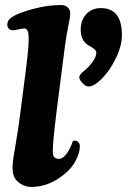

<svg xmlns="http://www.w3.org/2000/svg" viewBox="-20 -737 523 769"><path d="M61.5 -285.6 81.5 -440.4Q95.2 -543.5 95 -583.3Q94.7 -623 78.1 -623Q68.8 -623 54.4 -619.4Q40 -615.7 32.7 -615.7Q21.5 -615.7 15.4 -622.1Q9.3 -628.4 9.3 -637.7Q9.3 -653.3 21 -663.3Q32.7 -673.3 60.1 -684.6Q147.9 -716.8 224.1 -716.8Q241.2 -716.8 251.2 -707.5Q261.2 -698.2 261.2 -682.6Q261.2 -668.5 253.4 -631.6Q245.6 -594.7 241.2 -560.5L207 -293.9Q191.4 -168.9 191.4 -130.9Q191.4 -114.3 197.5 -107.4Q203.6 -100.6 215.8 -100.6Q229 -100.6 242.4 -116Q255.9 -131.3 266.1 -156.7Q267.1 -158.7 268.1 -161.9Q269 -165 269.5 -166.3Q270 -167.5 271 -169.4Q272 -171.4 272.9 -172.1Q273.9 -172.9 275.4 -173.3Q276.9 -173.8 278.8 -173.8Q287.6 -173.8 293.7 -167.5Q299.8 -161.1 299.8 -153.3Q299.8 -121.1 278.6 -85.4Q257.3 -49.8 211.9 -20.5Q161.1 11.7 106 11.7Q72.3 11.7 46.9 -13.7Q30.3 -29.8 30.3 -63.5Q30.3 -82 33.4 -103.3Q36.6 -124.5 45.2 -174.6Q53.7 -224.6 61.5 -285.6ZM297.4 -427.7Q297.4 -437 314.5 -451.2Q316.4 -452.6 317.4 -453.6Q335.9 -468.8 350.8 -489Q365.7 -509.3 365.7 -526.4Q365.7 -533.2 359.4 -538.8Q353 -544.4 343.8 -549.6Q334.5 -554.7 325.2 -562Q315.9 -569.3 309.6 -583.5Q303.2 -597.7 303.2 -617.7Q303.2 -656.2 325.4 -680.4Q347.7 -704.6 383.8 -704.6Q468.3 -704.6 468.3 -596.7Q468.3 -553.7 444.1 -503.9Q419.9 -454.1 388.4 -422.4Q356.9 -390.6 335 -390.6Q323.2 -390.6 310.3 -404.3Q297.4 -418 297.4 -427.7Z"/></svg>

Font: Cooper*
Style: Bold Italic
Weight: 700
Italic angle: -7°
Designer: Owen Earl
Foundry: indestructible type*
Version: Version 0.001